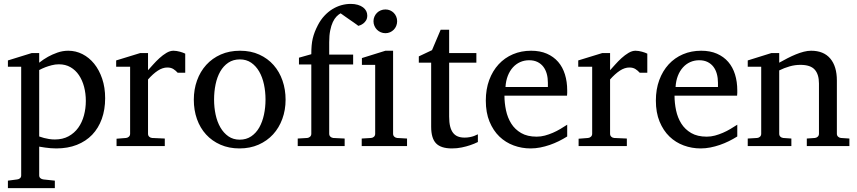

<svg xmlns="http://www.w3.org/2000/svg" viewBox="-20 -757 4442 995"><path d="M424.8 -233.9Q424.8 -272.5 415.8 -306.9Q406.7 -341.3 389.2 -367.4Q371.6 -393.6 345.5 -408.7Q319.3 -423.8 285.2 -423.8Q266.1 -423.8 247.8 -418.9Q229.5 -414.1 215.3 -408.7Q198.7 -402.3 183.1 -394V-49.8Q194.8 -45.4 208 -42Q219.2 -39.1 233.9 -36.6Q248.5 -34.2 264.2 -34.2Q305.2 -34.2 335.4 -50.8Q365.7 -67.4 385.5 -95Q405.3 -122.6 415 -158.7Q424.8 -194.8 424.8 -233.9ZM524.9 -248Q524.9 -189 507.6 -140.9Q490.2 -92.8 457.8 -58.8Q425.3 -24.9 378.2 -6.3Q331.1 12.2 272 12.2Q258.3 12.2 242.7 11Q227.1 9.8 213.9 7.8Q198.2 5.9 183.1 2.9V151.9Q183.1 161.1 189.5 166.5Q195.8 171.9 205.1 172.9L264.2 179.2V217.8H21V179.2L68.8 172.9Q78.1 171.9 84 166.5Q89.8 161.1 89.8 151.9V-411.1H21V-443.8L144 -481.9H183.1V-432.1Q204.6 -449.2 229 -462.9Q250 -474.6 277.3 -484.4Q304.7 -494.1 334 -494.1Q372.6 -494.1 407.2 -476.6Q441.9 -459 468 -426.8Q494.1 -394.5 509.5 -349.1Q524.9 -303.7 524.9 -248Z M900.9 -379.9Q891.1 -391.1 878.4 -399.2Q865.7 -407.2 847.2 -407.2Q822.8 -407.2 797.9 -390.9Q772.9 -374.5 747.1 -345.2V-64Q747.1 -54.7 752.9 -48.8Q758.8 -43 768.1 -42L834 -39.1V0H584V-38.1L633.3 -42Q642.1 -43 648.2 -48.8Q654.3 -54.7 654.3 -64V-411.1H582V-443.8L706.1 -481.9H747.1V-393.1Q757.8 -404.8 773.2 -422.1Q788.6 -439.5 806.2 -455.6Q823.7 -471.7 842.5 -482.9Q861.3 -494.1 878.9 -494.1Q886.7 -494.1 895.5 -492.7Q904.3 -491.2 912.6 -489Q920.9 -486.8 928 -484.1Q935.1 -481.4 939.9 -479V-379.9Z M1356 -241.2Q1356 -282.2 1347.9 -319.8Q1339.8 -357.4 1323.2 -386.2Q1306.6 -415 1281.7 -432.1Q1256.8 -449.2 1223.1 -449.2Q1188.5 -449.2 1163.1 -432.1Q1137.7 -415 1121.3 -386.2Q1105 -357.4 1097.2 -319.8Q1089.4 -282.2 1089.4 -241.2Q1089.4 -200.7 1097.4 -163.1Q1105.5 -125.5 1122.1 -96.7Q1138.7 -67.9 1163.6 -50.5Q1188.5 -33.2 1222.2 -33.2Q1256.3 -33.2 1281.7 -50.3Q1307.1 -67.4 1323.5 -96.2Q1339.8 -125 1347.9 -162.6Q1356 -200.2 1356 -241.2ZM1460 -240.2Q1460 -187 1443.1 -140.9Q1426.3 -94.7 1395.3 -60.8Q1364.3 -26.9 1320.1 -7.3Q1275.9 12.2 1221.2 12.2Q1166.5 12.2 1122.6 -7.1Q1078.6 -26.4 1047.9 -60.1Q1017.1 -93.8 1000.7 -139.9Q984.4 -186 984.4 -240.2Q984.4 -293.5 1001 -339.8Q1017.6 -386.2 1048.8 -420.7Q1080.1 -455.1 1124.3 -474.6Q1168.5 -494.1 1224.1 -494.1Q1279.8 -494.1 1323.7 -474.1Q1367.7 -454.1 1397.9 -419.7Q1428.2 -385.3 1444.1 -339.1Q1460 -293 1460 -240.2Z M1883.3 -676.8Q1883.3 -661.6 1877.2 -651.6Q1871.1 -641.6 1863 -635.5Q1855 -629.4 1847.4 -626.5Q1839.8 -623.5 1836.9 -623Q1835.9 -624 1828.9 -629.2Q1821.8 -634.3 1811.8 -641.4Q1801.8 -648.4 1790.3 -656.2Q1778.8 -664.1 1769 -671.1Q1759.3 -678.2 1752.4 -682.9Q1745.6 -687.5 1745.1 -688Q1734.4 -682.1 1723.9 -671.4Q1713.4 -660.6 1704.8 -642.6Q1696.3 -624.5 1691.2 -598.9Q1686 -573.2 1686 -538.1V-474.1H1810.1V-422.9H1686V-64Q1686 -54.7 1692.1 -48.8Q1698.2 -43 1707 -42L1766.1 -39.1V0H1522.9V-39.1L1572.3 -42Q1581.1 -43 1587.2 -48.8Q1593.3 -54.7 1593.3 -64V-422.9H1529.3V-458L1593.3 -476.1Q1593.3 -501 1595 -520.8Q1596.7 -540.5 1600.8 -557.9Q1605 -575.2 1611.3 -591.6Q1617.7 -607.9 1627 -626Q1641.6 -654.3 1660.9 -675Q1680.2 -695.8 1702.4 -709.5Q1724.6 -723.1 1748.8 -730Q1772.9 -736.8 1797.4 -736.8Q1818.4 -736.8 1834.5 -731.9Q1850.6 -727.1 1861.6 -718.8Q1872.6 -710.4 1877.9 -699.7Q1883.3 -689 1883.3 -676.8Z M1854.5 0V-39.1L1903.3 -42Q1912.6 -43 1918.5 -48.8Q1924.3 -54.7 1924.3 -64V-420.9H1855.5V-456.1L1977.5 -494.1H2017.1V-64Q2017.1 -54.7 2023.2 -48.8Q2029.3 -43 2038.1 -42L2089.4 -39.1V0ZM2038.1 -647Q2038.1 -634.3 2033.4 -622.8Q2028.8 -611.3 2020.5 -603Q2012.2 -594.7 2001.2 -589.8Q1990.2 -585 1977.5 -585Q1964.8 -585 1953.4 -589.8Q1941.9 -594.7 1933.6 -603Q1925.3 -611.3 1920.4 -622.8Q1915.5 -634.3 1915.5 -647Q1915.5 -659.7 1920.4 -670.9Q1925.3 -682.1 1933.6 -690.4Q1941.9 -698.7 1953.4 -703.4Q1964.8 -708 1977.5 -708Q1990.2 -708 2001.2 -703.4Q2012.2 -698.7 2020.5 -690.4Q2028.8 -682.1 2033.4 -670.9Q2038.1 -659.7 2038.1 -647Z M2456.5 -21Q2438 -11.7 2416 -4.4Q2397.5 2 2373 7.1Q2348.6 12.2 2321.8 12.2Q2265.1 12.2 2239.7 -14.2Q2214.4 -40.5 2214.4 -100.1V-432.1H2150.4V-464.8L2218.8 -497.1L2263.7 -603H2307.6V-481.9H2448.7V-432.1H2307.6V-152.8Q2307.6 -123 2312.7 -102.3Q2317.9 -81.5 2327.9 -68.6Q2337.9 -55.7 2352.8 -49.8Q2367.7 -43.9 2387.7 -43.9Q2402.3 -43.9 2414.8 -46.4Q2427.2 -48.8 2436.5 -52.2Q2447.3 -56.2 2456.5 -61Z M2919.4 -49.8Q2898.4 -36.6 2875.7 -25.4Q2853 -14.2 2828.9 -5.9Q2804.7 2.4 2779.8 7.3Q2754.9 12.2 2729.5 12.2Q2684.1 12.2 2642.1 -3.2Q2600.1 -18.6 2568.1 -49.3Q2536.1 -80.1 2516.8 -126.7Q2497.6 -173.3 2497.6 -235.8Q2497.6 -294.4 2515.1 -342Q2532.7 -389.6 2564 -423.6Q2595.2 -457.5 2638.2 -475.8Q2681.2 -494.1 2732.4 -494.1Q2778.8 -494.1 2814 -478.8Q2849.1 -463.4 2872.6 -436.3Q2896 -409.2 2907.7 -371.3Q2919.4 -333.5 2919.4 -289.1V-275.9Q2919.4 -268.1 2918.5 -261.2H2594.2Q2594.2 -223.1 2602.3 -185.1Q2610.4 -147 2629.4 -116.7Q2648.4 -86.4 2680.7 -67.6Q2712.9 -48.8 2761.2 -48.8Q2782.7 -48.8 2803.7 -54.4Q2824.7 -60.1 2845 -68.8Q2865.2 -77.6 2883.8 -88.6Q2902.3 -99.6 2919.4 -110.8ZM2819.3 -328.1Q2819.3 -353 2813.5 -374.3Q2807.6 -395.5 2795.7 -411.1Q2783.7 -426.8 2765.4 -435.8Q2747.1 -444.8 2722.2 -444.8Q2697.3 -444.8 2675.8 -435.3Q2654.3 -425.8 2637.9 -407.7Q2621.6 -389.6 2611.6 -364Q2601.6 -338.4 2599.6 -306.2H2819.3Z M3295.4 -379.9Q3285.6 -391.1 3272.9 -399.2Q3260.3 -407.2 3241.7 -407.2Q3217.3 -407.2 3192.4 -390.9Q3167.5 -374.5 3141.6 -345.2V-64Q3141.6 -54.7 3147.5 -48.8Q3153.3 -43 3162.6 -42L3228.5 -39.1V0H2978.5V-38.1L3027.8 -42Q3036.6 -43 3042.7 -48.8Q3048.8 -54.7 3048.8 -64V-411.1H2976.6V-443.8L3100.6 -481.9H3141.6V-393.1Q3152.3 -404.8 3167.7 -422.1Q3183.1 -439.5 3200.7 -455.6Q3218.3 -471.7 3237.1 -482.9Q3255.9 -494.1 3273.4 -494.1Q3281.2 -494.1 3290 -492.7Q3298.8 -491.2 3307.1 -489Q3315.4 -486.8 3322.5 -484.1Q3329.6 -481.4 3334.5 -479V-379.9Z M3800.8 -49.8Q3779.8 -36.6 3757.1 -25.4Q3734.4 -14.2 3710.2 -5.9Q3686 2.4 3661.1 7.3Q3636.2 12.2 3610.8 12.2Q3565.4 12.2 3523.4 -3.2Q3481.4 -18.6 3449.5 -49.3Q3417.5 -80.1 3398.2 -126.7Q3378.9 -173.3 3378.9 -235.8Q3378.9 -294.4 3396.5 -342Q3414.1 -389.6 3445.3 -423.6Q3476.6 -457.5 3519.5 -475.8Q3562.5 -494.1 3613.8 -494.1Q3660.2 -494.1 3695.3 -478.8Q3730.5 -463.4 3753.9 -436.3Q3777.3 -409.2 3789.1 -371.3Q3800.8 -333.5 3800.8 -289.1V-275.9Q3800.8 -268.1 3799.8 -261.2H3475.6Q3475.6 -223.1 3483.6 -185.1Q3491.7 -147 3510.7 -116.7Q3529.8 -86.4 3562 -67.6Q3594.2 -48.8 3642.6 -48.8Q3664.1 -48.8 3685.1 -54.4Q3706.1 -60.1 3726.3 -68.8Q3746.6 -77.6 3765.1 -88.6Q3783.7 -99.6 3800.8 -110.8ZM3700.7 -328.1Q3700.7 -353 3694.8 -374.3Q3689 -395.5 3677 -411.1Q3665 -426.8 3646.7 -435.8Q3628.4 -444.8 3603.5 -444.8Q3578.6 -444.8 3557.1 -435.3Q3535.6 -425.8 3519.3 -407.7Q3502.9 -389.6 3492.9 -364Q3482.9 -338.4 3481 -306.2H3700.7Z M4161.1 0V-39.1L4203.1 -42Q4211.9 -43 4218 -48.8Q4224.1 -54.7 4224.1 -64V-324.2Q4224.1 -371.6 4202.1 -396.2Q4180.2 -420.9 4127.9 -420.9Q4099.1 -420.9 4071.3 -412.8Q4043.5 -404.8 4018.1 -392.1V-64Q4018.1 -54.7 4023.9 -48.8Q4029.8 -43 4039.1 -42L4081.1 -39.1V0H3855V-39.1L3903.8 -42Q3913.1 -43 3918.9 -48.8Q3924.8 -54.7 3924.8 -64V-411.1H3855V-443.8L3977.1 -481.9H4018.1V-432.1Q4039.1 -443.8 4060.8 -455.1Q4082.5 -466.3 4104 -475.1Q4125.5 -483.9 4145.5 -489Q4165.5 -494.1 4183.1 -494.1Q4248.5 -494.1 4282.7 -453.6Q4316.9 -413.1 4316.9 -339.8V-64Q4316.9 -54.7 4323 -48.8Q4329.1 -43 4337.9 -42L4381.8 -39.1V0Z"/></svg>

Font: BabelStone Ogham Pictish
Style: Bold
Weight: 700
Designer: Andrew West
Foundry: BabelStone
Version: Version 1.02 March 14, 2022